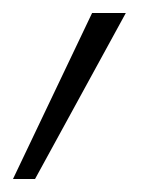

<svg xmlns="http://www.w3.org/2000/svg" viewBox="-63 -125 226 296"><path d="M131 -105 -9 151H-43L79 -105Z"/></svg>

Font: Fz Poppins ExtLt
Style: Italic
Weight: 200
Italic angle: -10°
Designer: Ninad Kale (Devanagari), Jonny Pinhorn (Latin)
Foundry: Indian Type Foundry
Version: Vit hóa bi Vntype.Com & FontZin.Com